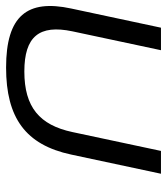

<svg xmlns="http://www.w3.org/2000/svg" viewBox="21 -570 549 631"><g transform="rotate(-90 295.5 -254.5)"><path d="M103 -295 40 0H115L177 -291C200 -399 259 -449 376 -449C491 -449 531 -400 508 -291L446 0H520L583 -295C614 -439 560 -509 389 -509C224 -509 135 -445 103 -295Z"/></g></svg>

Font: LT Wave Light
Style: Italic
Weight: 300
Designer: Daniel Lyons
Version: Version 2.5 (Glyphs App)